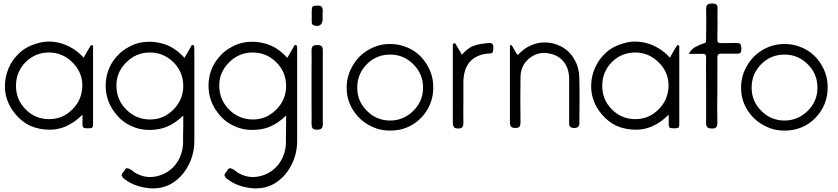

<svg xmlns="http://www.w3.org/2000/svg" viewBox="-20 -1049 4726 1083"><path d="M504.9 -345.7Q504.9 -330.1 496.1 -327.1Q487.3 -325.2 475.6 -325.2Q464.8 -325.2 455.1 -327.1Q445.3 -330.1 445.3 -346.7Q445.3 -359.4 445.3 -372.1Q445.3 -384.8 445.3 -402.3Q399.4 -356.4 348.6 -335Q307.6 -317.4 258.8 -317.4Q248 -317.4 236.3 -318.4Q174.8 -323.2 127.9 -351.6Q81.1 -380.9 47.9 -430.7Q7.8 -492.2 7.8 -561.5Q7.8 -581.1 10.7 -601.6Q25.4 -693.4 95.7 -755.9Q134.8 -790 194.3 -805.7Q223.6 -814.5 254.9 -814.5Q286.1 -814.5 317.4 -806.6Q352.5 -797.9 386.7 -777.3Q420.9 -757.8 452.1 -723.6Q460 -739.3 468.8 -753.9Q476.6 -767.6 486.3 -783.2Q488.3 -787.1 491.2 -791Q493.2 -795.9 500 -793.9Q504.9 -792 504.9 -787.1Q504.9 -782.2 504.9 -779.3Q504.9 -670.9 504.9 -562.5Q504.9 -454.1 504.9 -345.7ZM444.3 -562.5Q444.3 -565.4 444.3 -567.4Q444.3 -640.6 390.6 -695.3Q335 -752 257.8 -752.9Q256.8 -752.9 255.9 -752.9Q179.7 -752.9 125 -699.2Q70.3 -643.6 70.3 -566.4Q70.3 -564.5 70.3 -563.5Q70.3 -487.3 124 -432.6Q178.7 -377 256.8 -377Q334 -377 387.7 -431.6Q442.4 -485.4 444.3 -562.5Z M1076.2 -254.9Q1076.2 -176.8 1040 -111.3Q1004.9 -46.9 946.3 -12.7Q899.4 13.7 841.8 13.7Q824.2 13.7 806.6 10.7Q727.5 0 673.8 -45.9Q670.9 -49.8 667 -57.6Q664.1 -64.5 670.9 -72.3Q679.7 -83 686.5 -94.7Q694.3 -105.5 712.9 -94.7Q719.7 -91.8 725.6 -86.9Q732.4 -82 738.3 -77.1Q795.9 -41 859.4 -53.7Q921.9 -66.4 963.9 -113.3Q986.3 -138.7 999 -172.9Q1012.7 -207 1012.7 -248Q1012.7 -255.9 1012.7 -284.2Q1012.7 -311.5 1013.7 -340.8Q1013.7 -359.4 1013.7 -375Q1013.7 -390.6 1013.7 -397.5Q948.2 -334 877.9 -321.3Q807.6 -308.6 749 -327.1Q716.8 -337.9 690.4 -354.5Q663.1 -372.1 643.6 -394.5Q576.2 -469.7 576.2 -564.5Q576.2 -568.4 576.2 -573.2Q579.1 -673.8 653.3 -746.1Q675.8 -767.6 705.1 -783.2Q733.4 -799.8 766.6 -807.6Q793.9 -813.5 822.3 -813.5Q857.4 -813.5 894.5 -803.7Q962.9 -786.1 1020.5 -722.7Q1029.3 -738.3 1038.1 -752.9Q1046.9 -767.6 1054.7 -782.2Q1056.6 -786.1 1059.6 -791Q1061.5 -796.9 1067.4 -794.9Q1075.2 -793.9 1075.2 -787.1Q1076.2 -781.2 1076.2 -776.4Q1076.2 -762.7 1076.2 -750Q1076.2 -737.3 1076.2 -723.6Q1076.2 -665 1076.2 -580.1Q1076.2 -494.1 1076.2 -412.1Q1076.2 -367.2 1076.2 -327.1Q1076.2 -287.1 1076.2 -254.9ZM1013.7 -564.5Q1013.7 -642.6 958 -698.2Q902.3 -752.9 825.2 -752.9Q747.1 -752.9 691.4 -696.3Q636.7 -641.6 636.7 -567.4Q636.7 -565.4 636.7 -563.5Q637.7 -485.4 692.4 -430.7Q747.1 -376 825.2 -375Q826.2 -375 827.1 -375Q902.3 -375 958 -430.7Q1013.7 -486.3 1013.7 -564.5Z M1656.2 -254.9Q1656.2 -176.8 1620.1 -111.3Q1585 -46.9 1526.4 -12.7Q1479.5 13.7 1421.9 13.7Q1404.3 13.7 1386.7 10.7Q1307.6 0 1253.9 -45.9Q1251 -49.8 1247.1 -57.6Q1244.1 -64.5 1251 -72.3Q1259.8 -83 1266.6 -94.7Q1274.4 -105.5 1293 -94.7Q1299.8 -91.8 1305.7 -86.9Q1312.5 -82 1318.4 -77.1Q1376 -41 1439.5 -53.7Q1502 -66.4 1543.9 -113.3Q1566.4 -138.7 1579.1 -172.9Q1592.8 -207 1592.8 -248Q1592.8 -255.9 1592.8 -284.2Q1592.8 -311.5 1593.8 -340.8Q1593.8 -359.4 1593.8 -375Q1593.8 -390.6 1593.8 -397.5Q1528.3 -334 1458 -321.3Q1387.7 -308.6 1329.1 -327.1Q1296.9 -337.9 1270.5 -354.5Q1243.2 -372.1 1223.6 -394.5Q1156.2 -469.7 1156.2 -564.5Q1156.2 -568.4 1156.2 -573.2Q1159.2 -673.8 1233.4 -746.1Q1255.9 -767.6 1285.2 -783.2Q1313.5 -799.8 1346.7 -807.6Q1374 -813.5 1402.3 -813.5Q1437.5 -813.5 1474.6 -803.7Q1543 -786.1 1600.6 -722.7Q1609.4 -738.3 1618.2 -752.9Q1627 -767.6 1634.8 -782.2Q1636.7 -786.1 1639.6 -791Q1641.6 -796.9 1647.5 -794.9Q1655.3 -793.9 1655.3 -787.1Q1656.2 -781.2 1656.2 -776.4Q1656.2 -762.7 1656.2 -750Q1656.2 -737.3 1656.2 -723.6Q1656.2 -665 1656.2 -580.1Q1656.2 -494.1 1656.2 -412.1Q1656.2 -367.2 1656.2 -327.1Q1656.2 -287.1 1656.2 -254.9ZM1593.8 -564.5Q1593.8 -642.6 1538.1 -698.2Q1482.4 -752.9 1405.3 -752.9Q1327.1 -752.9 1271.5 -696.3Q1216.8 -641.6 1216.8 -567.4Q1216.8 -565.4 1216.8 -563.5Q1217.8 -485.4 1272.5 -430.7Q1327.1 -376 1405.3 -375Q1406.2 -375 1407.2 -375Q1482.4 -375 1538.1 -430.7Q1593.8 -486.3 1593.8 -564.5Z M1737.3 -556.6Q1737.3 -608.4 1737.3 -660.2Q1738.3 -711.9 1737.3 -763.7Q1737.3 -782.2 1745.1 -789.1Q1752 -794.9 1766.6 -794.9Q1768.6 -794.9 1770.5 -794.9Q1786.1 -794.9 1793.9 -788.1Q1800.8 -782.2 1800.8 -764.6Q1800.8 -661.1 1800.8 -557.6Q1800.8 -453.1 1800.8 -348.6Q1800.8 -330.1 1793 -324.2Q1785.2 -317.4 1768.6 -317.4Q1749 -317.4 1743.2 -325.2Q1737.3 -334 1737.3 -350.6Q1738.3 -401.4 1737.3 -453.1Q1737.3 -504.9 1737.3 -556.6ZM1799.8 -960.9Q1799.8 -955.1 1799.8 -951.2Q1799.8 -946.3 1799.8 -940.4Q1799.8 -917 1785.2 -907.2Q1777.3 -902.3 1767.6 -902.3Q1758.8 -902.3 1748 -907.2Q1740.2 -910.2 1739.3 -916Q1738.3 -921.9 1738.3 -928.7Q1738.3 -940.4 1738.3 -953.1Q1738.3 -965.8 1738.3 -977.5Q1738.3 -981.4 1738.3 -984.4Q1738.3 -996.1 1740.2 -1005.9Q1742.2 -1017.6 1768.6 -1017.6Q1793 -1017.6 1796.9 -1006.8Q1800.8 -998 1800.8 -985.4Q1800.8 -982.4 1799.8 -977.5Q1799.8 -973.6 1799.8 -969.7Q1799.8 -964.8 1799.8 -960.9Z M2177.7 -312.5Q2142.6 -312.5 2109.4 -322.3Q2077.1 -333 2048.8 -350.6Q1997.1 -382.8 1965.8 -437.5Q1935.5 -490.2 1935.5 -552.7Q1935.5 -554.7 1935.5 -557.6Q1936.5 -623 1968.8 -677.7Q2001 -733.4 2052.7 -764.6Q2081.1 -782.2 2114.3 -792Q2145.5 -800.8 2179.7 -800.8Q2180.7 -800.8 2181.6 -800.8Q2217.8 -800.8 2250 -791Q2283.2 -781.2 2311.5 -763.7Q2363.3 -730.5 2393.6 -674.8Q2423.8 -621.1 2423.8 -557.6Q2423.8 -554.7 2423.8 -550.8Q2422.9 -485.4 2390.6 -430.7Q2358.4 -377 2306.6 -345.7Q2278.3 -329.1 2246.1 -320.3Q2214.8 -312.5 2181.6 -312.5Q2179.7 -312.5 2177.7 -312.5ZM1995.1 -554.7Q1995.1 -477.5 2049.8 -423.8Q2103.5 -369.1 2180.7 -369.1Q2255.9 -369.1 2311.5 -423.8Q2366.2 -478.5 2366.2 -552.7Q2366.2 -553.7 2366.2 -554.7Q2366.2 -632.8 2311.5 -686.5Q2256.8 -741.2 2180.7 -741.2Q2103.5 -741.2 2049.8 -687.5Q1995.1 -632.8 1995.1 -554.7Z M2762.7 -779.3Q2762.7 -765.6 2759.8 -755.9Q2756.8 -747.1 2739.3 -747.1Q2674.8 -744.1 2635.7 -706.1Q2596.7 -667 2593.8 -592.8Q2593.8 -534.2 2593.8 -474.6Q2592.8 -416 2593.8 -356.4Q2593.8 -339.8 2587.9 -332Q2582 -324.2 2564.5 -324.2Q2544.9 -324.2 2540 -333Q2534.2 -341.8 2534.2 -357.4Q2534.2 -382.8 2534.2 -408.2Q2534.2 -484.4 2534.2 -559.6Q2534.2 -661.1 2534.2 -762.7Q2534.2 -763.7 2534.2 -765.6Q2534.2 -767.6 2534.2 -769.5Q2534.2 -774.4 2534.2 -777.3Q2534.2 -781.2 2534.2 -785.2Q2535.2 -791 2534.2 -796.9Q2534.2 -802.7 2542 -804.7Q2547.9 -805.7 2550.8 -799.8Q2552.7 -794.9 2555.7 -791Q2563.5 -779.3 2570.3 -766.6Q2577.1 -752.9 2585 -740.2Q2597.7 -753.9 2613.3 -767.6Q2627.9 -780.3 2642.6 -787.1Q2666 -796.9 2690.4 -800.8Q2713.9 -804.7 2738.3 -806.6Q2739.3 -806.6 2741.2 -806.6Q2753.9 -806.6 2758.8 -799.8Q2762.7 -793.9 2762.7 -783.2Q2762.7 -781.2 2762.7 -779.3Z M3248 -354.5Q3248 -337.9 3240.2 -333Q3233.4 -327.1 3218.8 -327.1Q3204.1 -327.1 3197.3 -333Q3190.4 -337.9 3190.4 -354.5Q3190.4 -416 3190.4 -478.5Q3190.4 -540 3190.4 -601.6Q3190.4 -658.2 3164.1 -694.3Q3138.7 -731.4 3091.8 -744.1Q3025.4 -763.7 2971.7 -724.6Q2918 -685.5 2916 -616.2Q2915 -552.7 2915 -488.3Q2915 -423.8 2916 -360.4Q2916 -344.7 2911.1 -335.9Q2906.2 -327.1 2886.7 -327.1Q2870.1 -327.1 2863.3 -334Q2856.4 -340.8 2856.4 -358.4Q2856.4 -382.8 2856.4 -407.2Q2856.4 -477.5 2856.4 -548.8Q2856.4 -642.6 2856.4 -737.3Q2856.4 -738.3 2856.4 -739.3Q2856.4 -740.2 2856.4 -740.2Q2856.4 -750 2856.4 -760.7Q2856.4 -770.5 2856.4 -780.3Q2856.4 -784.2 2856.4 -789.1Q2856.4 -793.9 2862.3 -794.9Q2866.2 -794.9 2868.2 -791Q2870.1 -787.1 2872.1 -784.2Q2878.9 -773.4 2884.8 -761.7Q2891.6 -751 2898.4 -739.3Q2898.4 -739.3 2899.4 -739.3Q2903.3 -743.2 2908.2 -746.1Q2912.1 -750 2916 -753.9Q2940.4 -777.3 2970.7 -791Q3000 -804.7 3031.2 -808.6Q3042 -809.6 3053.7 -809.6Q3099.6 -809.6 3142.6 -788.1Q3197.3 -760.7 3225.6 -703.1Q3235.4 -685.5 3240.2 -665Q3246.1 -643.6 3247.1 -623Q3249 -570.3 3249 -517.6Q3249 -502.9 3249 -488.3Q3248 -420.9 3248 -354.5Z M3811.5 -345.7Q3811.5 -330.1 3802.7 -327.1Q3793.9 -325.2 3782.2 -325.2Q3771.5 -325.2 3761.7 -327.1Q3752 -330.1 3752 -346.7Q3752 -359.4 3752 -372.1Q3752 -384.8 3752 -402.3Q3706.1 -356.4 3655.3 -335Q3614.3 -317.4 3565.4 -317.4Q3554.7 -317.4 3543 -318.4Q3481.4 -323.2 3434.6 -351.6Q3387.7 -380.9 3354.5 -430.7Q3314.5 -492.2 3314.5 -561.5Q3314.5 -581.1 3317.4 -601.6Q3332 -693.4 3402.3 -755.9Q3441.4 -790 3501 -805.7Q3530.3 -814.5 3561.5 -814.5Q3592.8 -814.5 3624 -806.6Q3659.2 -797.9 3693.4 -777.3Q3727.5 -757.8 3758.8 -723.6Q3766.6 -739.3 3775.4 -753.9Q3783.2 -767.6 3793 -783.2Q3794.9 -787.1 3797.9 -791Q3799.8 -795.9 3806.6 -793.9Q3811.5 -792 3811.5 -787.1Q3811.5 -782.2 3811.5 -779.3Q3811.5 -670.9 3811.5 -562.5Q3811.5 -454.1 3811.5 -345.7ZM3751 -562.5Q3751 -565.4 3751 -567.4Q3751 -640.6 3697.3 -695.3Q3641.6 -752 3564.5 -752.9Q3563.5 -752.9 3562.5 -752.9Q3486.3 -752.9 3431.6 -699.2Q3377 -643.6 3377 -566.4Q3377 -564.5 3377 -563.5Q3377 -487.3 3430.7 -432.6Q3485.4 -377 3563.5 -377Q3640.6 -377 3694.3 -431.6Q3749 -485.4 3751 -562.5Z M4162.1 -774.4Q4162.1 -768.6 4161.1 -763.7Q4160.2 -758.8 4158.2 -752.9Q4155.3 -750 4150.4 -748Q4145.5 -746.1 4136.7 -746.1Q4115.2 -746.1 4094.7 -746.1Q4073.2 -746.1 4050.8 -746.1Q4043 -747.1 4038.1 -745.1Q4033.2 -744.1 4031.2 -741.2Q4028.3 -738.3 4027.3 -733.4Q4026.4 -728.5 4026.4 -721.7Q4027.3 -675.8 4026.4 -629.9Q4026.4 -584 4026.4 -538.1Q4026.4 -492.2 4025.4 -446.3Q4025.4 -401.4 4026.4 -355.5Q4026.4 -337.9 4019.5 -331.1Q4013.7 -324.2 3996.1 -324.2Q3980.5 -324.2 3972.7 -329.1Q3964.8 -334 3962.9 -349.6Q3962.9 -350.6 3962.9 -352.5Q3962.9 -353.5 3962.9 -355.5Q3962.9 -370.1 3962.9 -384.8Q3962.9 -400.4 3962.9 -415Q3962.9 -417 3962.9 -418.9Q3962.9 -420.9 3962.9 -422.9Q3962.9 -497.1 3962.9 -572.3Q3961.9 -647.5 3962.9 -721.7Q3962.9 -721.7 3962.9 -722.7Q3962.9 -722.7 3962.9 -723.6Q3962.9 -733.4 3960 -739.3Q3957 -746.1 3939.5 -745.1Q3925.8 -745.1 3898.4 -745.1Q3886.7 -745.1 3865.2 -745.1Q3865.2 -746.1 3866.2 -747.1Q3873 -759.8 3880.9 -767.6Q3889.6 -776.4 3897.5 -781.2Q3899.4 -783.2 3906.2 -786.1Q3913.1 -789.1 3915 -790Q3931.6 -798.8 3942.4 -801.8Q3953.1 -804.7 3958 -807.6Q3961.9 -809.6 3961.9 -814.5Q3961.9 -819.3 3962.9 -827.1Q3962.9 -830.1 3962.9 -835Q3962.9 -838.9 3962.9 -842.8Q3962.9 -881.8 3963.9 -921.9Q3963.9 -960.9 3962.9 -1000Q3962.9 -1010.7 3965.8 -1016.6Q3968.8 -1023.4 3975.6 -1025.4Q3978.5 -1027.3 3984.4 -1028.3Q3990.2 -1029.3 3997.1 -1029.3Q4014.6 -1029.3 4021.5 -1022.5Q4028.3 -1016.6 4027.3 -999Q4026.4 -957 4027.3 -915Q4027.3 -872.1 4026.4 -830.1Q4025.4 -814.5 4031.2 -809.6Q4037.1 -804.7 4051.8 -805.7Q4080.1 -805.7 4135.7 -806.6Q4154.3 -806.6 4158.2 -796.9Q4161.1 -788.1 4162.1 -774.4Z M4402.3 -312.5Q4367.2 -312.5 4334 -322.3Q4301.8 -333 4273.4 -350.6Q4221.7 -382.8 4190.4 -437.5Q4160.2 -490.2 4160.2 -552.7Q4160.2 -554.7 4160.2 -557.6Q4161.1 -623 4193.4 -677.7Q4225.6 -733.4 4277.3 -764.6Q4305.7 -782.2 4338.9 -792Q4370.1 -800.8 4404.3 -800.8Q4405.3 -800.8 4406.2 -800.8Q4442.4 -800.8 4474.6 -791Q4507.8 -781.2 4536.1 -763.7Q4587.9 -730.5 4618.2 -674.8Q4648.4 -621.1 4648.4 -557.6Q4648.4 -554.7 4648.4 -550.8Q4647.5 -485.4 4615.2 -430.7Q4583 -377 4531.2 -345.7Q4502.9 -329.1 4470.7 -320.3Q4439.5 -312.5 4406.2 -312.5Q4404.3 -312.5 4402.3 -312.5ZM4219.7 -554.7Q4219.7 -477.5 4274.4 -423.8Q4328.1 -369.1 4405.3 -369.1Q4480.5 -369.1 4536.1 -423.8Q4590.8 -478.5 4590.8 -552.7Q4590.8 -553.7 4590.8 -554.7Q4590.8 -632.8 4536.1 -686.5Q4481.4 -741.2 4405.3 -741.2Q4328.1 -741.2 4274.4 -687.5Q4219.7 -632.8 4219.7 -554.7Z"/></svg>

Font: Das Gitter
Style: Book
Weight: 400
Version: Version 006.000